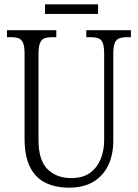

<svg xmlns="http://www.w3.org/2000/svg" viewBox="-20 -853 634 883"><path d="M297 10Q235 10 189 -12.5Q143 -35 118 -85Q93 -135 93 -215V-606Q93 -640 86 -656Q79 -672 65.5 -677Q52 -682 29 -682H12V-714H239V-682H220Q198 -682 184.5 -677Q171 -672 164 -655Q157 -638 157 -603V-210Q157 -116 198.5 -75Q240 -34 307 -34Q361 -34 394 -58Q427 -82 443 -121.5Q459 -161 459 -207V-606Q459 -639 452.5 -655.5Q446 -672 432 -677Q418 -682 396 -682H377V-714H582V-682H564Q542 -682 528 -676.5Q514 -671 507.5 -654.5Q501 -638 501 -603V-205Q501 -143 478.5 -94.5Q456 -46 411 -18Q366 10 297 10ZM187 -789V-833H431V-789Z"/></svg>

Font: Noto Serif Ethiopic Condensed Light
Style: Regular
Weight: 300
Width: 3
Designer: Monotype Design Team
Foundry: Monotype Imaging Inc.
Version: Version 2.102